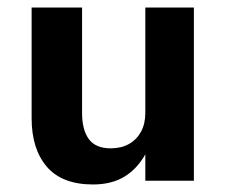

<svg xmlns="http://www.w3.org/2000/svg" viewBox="-20 -480 599 510"><path d="M198 -180V-460H64V-166Q64 -84 104.5 -37Q145 10 227 10Q276 10 310 -10.5Q344 -31 366 -70V0H495V-460H366V-180Q366 -151 354.5 -130Q343 -109 322.5 -97.5Q302 -86 274 -86Q234 -86 216 -110.5Q198 -135 198 -180Z"/></svg>

Font: Jost SemiBold
Style: Regular
Weight: 600
Version: Version 3.710